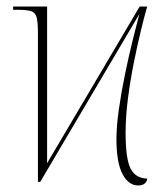

<svg xmlns="http://www.w3.org/2000/svg" viewBox="-20 -556 498 587"><path d="M402 11Q373 11 354.5 -24Q336 -59 336 -131Q336 -170 343.5 -222.5Q351 -275 362.5 -330.5Q374 -386 386 -434.5Q398 -483 406 -513L103 0H96V-451Q96 -485 92.5 -501Q89 -517 76 -521.5Q63 -526 36 -526H20V-536H124V-57L407 -536H430Q421 -505 410 -459.5Q399 -414 388.5 -361Q378 -308 371 -253.5Q364 -199 364 -150Q364 -71 379 -41Q394 -11 430 -10Q430 -2 423 4.5Q416 11 402 11Z"/></svg>

Font: Noto Serif Display Condensed Thin
Style: Regular
Weight: 100
Width: 3
Designer: Monotype Design Team
Foundry: Monotype Imaging Inc.
Version: Version 2.009